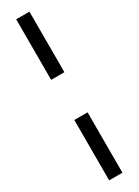

<svg xmlns="http://www.w3.org/2000/svg" viewBox="-245 -748 688 953"><g transform="rotate(-30 99.0 -271.5)"><path d="M61 -386V-733H137V-386ZM61 190V-156H137V190Z"/></g></svg>

Font: Piazzolla
Style: Bold
Weight: 700
Designer: Juan Pablo del Peral
Foundry: Huerta Tipografica
Version: Version 1.330